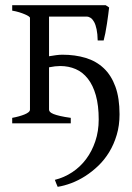

<svg xmlns="http://www.w3.org/2000/svg" viewBox="-20 -474 508 738"><path d="M26.9 0V-21Q40.5 -23.4 52.7 -26.9Q64.9 -30.3 74.5 -34.2Q84 -38.1 89.6 -42.7Q95.2 -47.4 95.2 -52.7V-405.8Q95.2 -407.7 90.1 -411.4Q85 -415 75.7 -418.9Q66.4 -422.9 54 -426.8Q41.5 -430.7 26.9 -433.1V-454.1H386.2L399.4 -445.3Q398.4 -436 396.2 -418.9Q394 -401.9 391.1 -382.8Q388.2 -363.8 384.8 -346.2Q381.3 -328.6 378.4 -318.4H355.5Q355 -343.8 351.3 -361.3Q347.7 -378.9 341.6 -389.9Q335.4 -400.9 328.1 -405.5Q320.8 -410.2 313 -410.2H168.5V-257.8Q183.1 -260.3 196 -262Q209 -263.7 219.7 -263.7Q268.6 -263.7 309.1 -251.5Q349.6 -239.3 378.7 -211.9Q407.7 -184.6 423.6 -140.9Q439.5 -97.2 439.5 -34.7Q439.5 8.3 428.7 44.4Q418 80.6 399.9 110.4Q381.8 140.1 357.9 163.1Q334 186 307.6 202.9Q281.2 219.7 253.9 230Q226.6 240.2 201.7 244.1Q199.2 238.8 196.3 231.4Q193.4 224.1 190.9 217.3Q226.6 208.5 257.6 188Q288.6 167.5 311 137.5Q333.5 107.4 346.4 68.8Q359.4 30.3 359.4 -14.6Q359.4 -68.8 348.4 -107.7Q337.4 -146.5 317.6 -171.6Q297.9 -196.8 270.8 -208.5Q243.7 -220.2 211.4 -220.2Q202.1 -220.2 191.4 -219Q180.7 -217.8 168.5 -215.3V-52.7Q168.5 -47.9 172.4 -43.7Q176.3 -39.6 186 -35.6Q195.8 -31.7 211.7 -28.1Q227.5 -24.4 252 -21V0Z"/></svg>

Font: Noto Serif Devanagari
Style: Regular
Weight: 400
Designer: Monotype Design Team
Foundry: Monotype Imaging Inc.
Version: Version 1.01